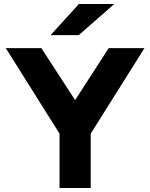

<svg xmlns="http://www.w3.org/2000/svg" viewBox="-20 -941 752 961"><path d="M233 -765 375 -921H552L374 -765ZM278 0V-272L9 -700H187L356 -440L524 -700H703L434 -272V0Z"/></svg>

Font: Overpass Heavy
Style: Regular
Weight: 900
Designer: Delve Withrington, Thomas Jockin
Foundry: Delve Fonts
Version: Version 3.000;DELV;Overpass